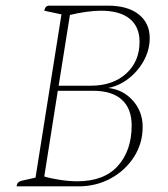

<svg xmlns="http://www.w3.org/2000/svg" viewBox="-20 -661 595 681"><path d="M39 0Q40 -16 57 -20L106 -31L198 -610L137 -623Q140 -641 155 -641H362Q433 -641 472 -610Q511 -579 511 -526Q511 -485 491 -447.5Q471 -410 437.5 -383.5Q404 -357 364 -349Q417 -343 451.5 -304Q486 -265 486 -211Q486 -152 455 -104Q424 -56 372.5 -28Q321 0 258 0ZM338 -623Q314 -623 285.5 -619Q257 -615 228 -608L188 -357H302Q380 -357 427.5 -400Q475 -443 475 -513Q475 -566 440 -594.5Q405 -623 338 -623ZM310 -339H185L137 -35Q160 -28 193 -23Q226 -18 254 -18Q349 -18 398 -72.5Q447 -127 447 -216Q447 -276 412 -307.5Q377 -339 310 -339Z"/></svg>

Font: Petrona Thin
Style: Italic
Weight: 100
Italic angle: -9°
Designer: Ringo R. Seeber
Foundry: Ringo R. Seeber
Version: Version 2.001; ttfautohint (v1.8.3)